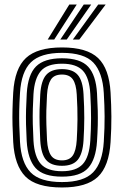

<svg xmlns="http://www.w3.org/2000/svg" viewBox="-20 -820 548 850"><path d="M254.5 10Q140.5 10 92.5 -38.6Q44.5 -87.2 38.5 -191Q36.2 -231.5 35.4 -266.4Q34.5 -301.2 35.4 -335.9Q36.2 -370.5 38.5 -410Q45 -517 95.1 -563.5Q145.2 -610 254.5 -610Q365.2 -610 414.4 -562.9Q463.5 -515.8 469.5 -410Q472.8 -354.5 473.1 -304.1Q473.5 -253.8 469.5 -191Q462.8 -84 413.2 -37Q363.8 10 254.5 10ZM254.5 -14Q350.5 -14 392.1 -56.9Q433.8 -99.8 439.5 -192.8Q443.5 -257.5 443.1 -304.8Q442.8 -352 439.5 -408.2Q434.2 -499.5 393.4 -542.8Q352.5 -586 254.5 -586Q159.5 -586 116.9 -544.2Q74.2 -502.5 68.5 -408.2Q65.8 -363.5 65.1 -329.2Q64.5 -295 65.5 -263Q66.5 -231 68.5 -192.5Q73.8 -100 115.4 -57Q157 -14 254.5 -14ZM254.5 -38Q172 -38 137.5 -76.1Q103 -114.2 98.2 -195.5Q96 -235 95.2 -268.8Q94.5 -302.5 95.4 -335.8Q96.2 -369 98.5 -406.5Q103.5 -489.8 139.6 -525.9Q175.8 -562 254.5 -562Q336 -562 370.4 -524.5Q404.8 -487 409.5 -407Q412 -363.5 412.8 -330.1Q413.5 -296.8 412.8 -265.1Q412 -233.5 409.5 -194.5Q404.5 -114.8 370.4 -76.4Q336.2 -38 254.5 -38ZM254.5 -62Q317.5 -62 346.4 -93.4Q375.2 -124.8 379.8 -197.8Q383 -249 383.1 -296.9Q383.2 -344.8 379.8 -403.8Q375.8 -476 346.9 -507Q318 -538 254.5 -538Q188.2 -538 160.4 -505.2Q132.5 -472.5 128.2 -403.5Q126.2 -371.2 125.4 -339Q124.5 -306.8 125.2 -271.9Q126 -237 128.2 -196.5Q132.5 -125.8 161 -93.9Q189.5 -62 254.5 -62ZM254.5 -86Q206.2 -86 184 -112Q161.8 -138 158.2 -197.8Q156.2 -235.2 155.4 -268.4Q154.5 -301.5 155.2 -334.2Q156 -367 158.2 -402.5Q162 -462.8 184.5 -488.4Q207 -514 254.5 -514Q302.2 -514 324.4 -488.2Q346.5 -462.5 349.8 -403Q353.2 -344.5 353.1 -297.5Q353 -250.5 349.8 -198.5Q346 -139 324.2 -112.5Q302.5 -86 254.5 -86ZM254.5 -110Q287 -110 301.9 -131.2Q316.8 -152.5 319.8 -200.2Q322.5 -245.2 323 -291.6Q323.5 -338 319.8 -401.5Q317.2 -448 302.2 -469Q287.2 -490 254.5 -490Q219.8 -490 205.4 -467.8Q191 -445.5 188.2 -400.8Q186 -362.8 185.2 -331.2Q184.5 -299.8 185.4 -268.5Q186.2 -237.2 188.2 -199.5Q191 -153.5 205.8 -131.8Q220.5 -110 254.5 -110ZM191.2 -645 286.8 -800H319.8L220 -645ZM302.5 -645 414.8 -800H447.8L331.2 -645ZM247 -645 350.8 -800H383.8L275.5 -645Z"/></svg>

Font: Big Shoulders Inline Text Thin Black
Style: Regular
Weight: 900
Version: Version 2.002